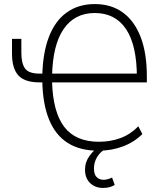

<svg xmlns="http://www.w3.org/2000/svg" viewBox="-20 -733 820 944"><path d="M463 8Q374 8 313.5 -30Q253 -68 221.5 -144.5Q190 -221 188 -335L195 -328H174Q102 -328 70.5 -362Q39 -396 39 -470V-542H85V-473Q85 -422 103 -396.5Q121 -371 176 -371H201L188 -360Q190 -472 220.5 -551.5Q251 -631 308.5 -672Q366 -713 446 -713Q527 -713 584 -671.5Q641 -630 671.5 -551Q702 -472 702 -357V-328H233L236 -332Q240 -182 296 -109Q352 -36 466 -36Q523 -36 572 -54Q621 -72 660 -112L680 -74Q640 -34 584 -13Q528 8 463 8ZM446 -669Q347 -669 293 -590.5Q239 -512 236 -359L231 -371H665L653 -352Q653 -510 600 -589.5Q547 -669 446 -669ZM486 191Q448 191 423 167Q398 143 398 101Q398 63 421 32Q444 1 481 -23L499 0Q481 9 468 24.5Q455 40 448.5 58Q442 76 442 96Q442 124 455 137.5Q468 151 490 151Q499 151 510 148Q521 145 531 140L544 176Q534 183 519.5 187Q505 191 486 191Z"/></svg>

Font: Nunito Sans 7pt Condensed ExtraLight
Style: Regular
Weight: 250
Width: 3
Designer: Vernon Adams
Foundry: Vernon Adams
Version: Version 3.101;gftools[0.9.27]